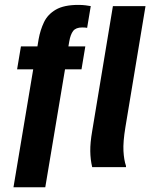

<svg xmlns="http://www.w3.org/2000/svg" viewBox="-20 -692 622 795"><path d="M35.8 83.3 117.5 -405H50.8L66.7 -500H135L140 -530Q146.7 -567.5 162.1 -600Q177.5 -632.5 211.2 -652.1Q245 -671.7 304.2 -671.7Q320.8 -671.7 334.2 -670Q347.5 -668.3 355.8 -666.7L340.8 -576.7Q335.8 -577.5 332.1 -577.9Q328.3 -578.3 320 -578.3Q294.2 -578.3 282.9 -563.8Q271.7 -549.2 266.7 -520L263.3 -500H333.3L317.5 -405H249.2L167.5 83.3ZM361.7 0Q354.2 -31.7 353.8 -66.2Q353.3 -100.8 361.7 -149.2L447.5 -666.7H582.5L499.2 -165Q489.2 -104.2 491.2 -66.7Q493.3 -29.2 501.7 -5V0Z"/></svg>

Font: Familjen Grotesk
Style: Bold Italic
Weight: 700
Italic angle: -9.46201°
Designer: Anders Wikstroem, Jonas Baeckman, Matilda Gysing, Kristian Moeller
Foundry: Familjen STHLM AB
Version: Version 2.002; ttfautohint (v1.8.4.7-5d5b)